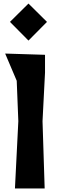

<svg xmlns="http://www.w3.org/2000/svg" viewBox="-20 -1059 332 1079"><path d="M64 0 83 -378 74 -605 9 -758 233 -751V-651L219 -378L231 0ZM36 -936 140 -1039 244 -936 140 -831Z"/></svg>

Font: Trickster
Style: Regular
Weight: 400
Designer: Jean-Baptiste Morizot
Foundry: Jean-Baptiste Morizot
Version: Version 2.000;PS 2.0;hotconv 1.0.88;makeotf.lib2.5.647800